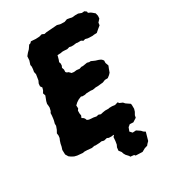

<svg xmlns="http://www.w3.org/2000/svg" viewBox="-206 -798 982 1090"><g transform="rotate(-30 285.0 -252.5)"><path d="M52.2 9 35.4 -0.4 25 -8 14.2 -26 13.2 -56.2 19.2 -75 22.6 -92.4 28 -109.4 33.8 -122.8 35.6 -137.8 33.6 -153.4 43.2 -170.6 51.2 -192.6 50.8 -206.8 55.4 -224 57.4 -235.6 59.6 -254.8 60.4 -270.8 66.6 -280.8 71.2 -301 70.4 -314.6 69 -326.2 72.8 -342 79.8 -360.2 84.6 -373 79 -389.2 87.6 -403.4 92.6 -420.2 84.2 -432.4 85.6 -449.6 93.2 -466 95.4 -479.8 99 -503.2 95.4 -520 98.4 -536.8 99.6 -553 97.2 -564.6 105.4 -590.4 106.4 -605.6 107.2 -616 119.6 -631.4 134.6 -646.6 149.2 -668.2 159.4 -671.4 167 -679.6 198 -677.4 222.2 -678.6 240.2 -683.6 254.8 -677 269.4 -680.2 289.4 -681.6 305.6 -682.8 341.2 -685.6 359.6 -680.4 387.6 -679.2 406.8 -686 423.4 -683.2 437.4 -680 458.6 -682H477.8L498.4 -674.4L515 -675.8L527.4 -666.6L528.2 -657.8L542.6 -651.4L548.8 -647L565.2 -633.2L569.6 -615L568.2 -597.4L552.2 -579.6L550.2 -563.4L531 -547.8L514.8 -533.6L496.2 -533L484.2 -531.4L455.8 -532.6L440 -536.8L427.2 -533L415 -540.8L393 -540.4L384.6 -542L364.4 -539.4L350.2 -539.6L339.6 -542.4L323.4 -537.8L301.8 -539.4L290.8 -539.2L280.8 -537L258.8 -536.2L256 -525L251.4 -509L246.8 -497L250.6 -486.2L250.2 -473L244.8 -461L249.8 -447L249.2 -431L255.8 -424.2L264.2 -421.4L271.8 -414.2L277 -408.4L292 -406.4L310.6 -408.4L328.4 -406.2L343 -411L352.8 -410.4L382 -415.2L394.6 -411.8L405 -412.4L419 -406L429.8 -401.4L446.4 -396.4L455.8 -392.6L464 -388L472.8 -377.6L472.4 -361.4L479.8 -340.8L473.4 -325L465 -302L455.4 -291.8L440.4 -280.2L421.4 -279.8L404 -272.8L385.8 -271L368.8 -269.2H355.2L334.8 -265.6L320.6 -267.2L292.6 -266.2L281.2 -263.2L264.2 -263L256.6 -266L236.8 -257.8L221.6 -247.8L208.2 -235.2L209.2 -215.8L201.6 -205L201.4 -187L203.8 -172.8L198 -158.8L209.6 -151.6L215 -144L218.8 -134.4L230 -129.8L243.2 -128.4L258.8 -127.4L276.8 -124L290.6 -127.2L304.4 -122.4L320.2 -126L335.8 -128.4L357.4 -128L363 -129.6L381.2 -130L400.2 -127.6L420.2 -133.6L426.8 -125.2L446 -117L454.8 -106.8L464 -100.4L481 -88.8L483 -81L483.2 -54.8L478.2 -38.2L468.6 -21.2L465.6 -6.2L441 9.6L417.8 8.4L406.2 18.4L377.2 15L354.8 14L340.4 20L322.2 17.6L305 15.2L293.4 16.8L276 16.2L266 11.4L245.2 16.4L229.8 12.4L216.6 14.6L189 15.8L182.4 14.4L164.6 18L135.4 15.2L117.6 14.6L106 16.8L70.4 13.6ZM358 179.4 352 172.4 328.4 169.8 325.4 163.2 310.2 146.8 303.4 135 299.4 122.4 287 106.6 289.4 86.2 296.2 71.8 299.6 50.8 301.6 25.6 320.4 5.8 339.2 -5.8 371 -17 390.4 -21.4 411.2 -13.6 412.8 -9.8 410 -2 411.2 6 403.4 21.2 395 43.6 408.4 58.2 430.8 56.8 454.6 72.8 463.8 83.2 475.8 90.4 469 114.4 460.8 143.4 448.4 156 442.4 163.8 424 169.2 402.2 181.2Z"/></g></svg>

Font: Winky Rough
Style: Italic
Weight: 400
Italic angle: -8.97852°
Designer: Simon Atzbach
Foundry: typofactur
Version: Version 1.206